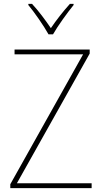

<svg xmlns="http://www.w3.org/2000/svg" viewBox="-20 -969 525 989"><path d="M230 -792H253C278 -836 325 -901 359 -943V-949H340C304 -909 269 -864 242 -824C215 -864 178 -914 145 -949H126V-943C157 -906 205 -837 230 -792ZM452 0V-25H67L442 -693V-714H55V-689H408L33 -20V0Z"/></svg>

Font: Noto Sans Sinhala UI SemiCondensed Thin
Style: Regular
Weight: 100
Width: 4
Designer: Jelle Bosma - Monotype Design Team
Foundry: Monotype Imaging Inc.
Version: Version 2.006